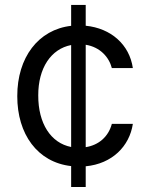

<svg xmlns="http://www.w3.org/2000/svg" viewBox="-20 -747 598 767"><path d="M322.4 -568.2C380.3 -558.9 415.5 -518.5 426.8 -475.1H510.7C497.2 -568.9 423.3 -634.2 322.4 -644.2V-727.3H264.2V-643.8C133.2 -628.9 48.7 -517.4 49 -362.9C48.7 -211.3 129.6 -98.7 264.2 -83.5V0H322.4V-82.7C427.9 -92.7 497.2 -162.6 510.7 -252.1H426.8C413 -200.6 374.3 -167.3 322.4 -159.1ZM132.8 -365.8C132.5 -475.5 183.9 -551.5 264.2 -567.1V-159.8C182.9 -175.8 132.5 -253.6 132.8 -365.8Z"/></svg>

Font: Riot Sans 2.0
Style: Regular
Weight: 400
Designer: Rasmus Andersson
Foundry: rsms
Version: Version 3.006;hotconv 1.0.109;makeotfexe 2.5.65596